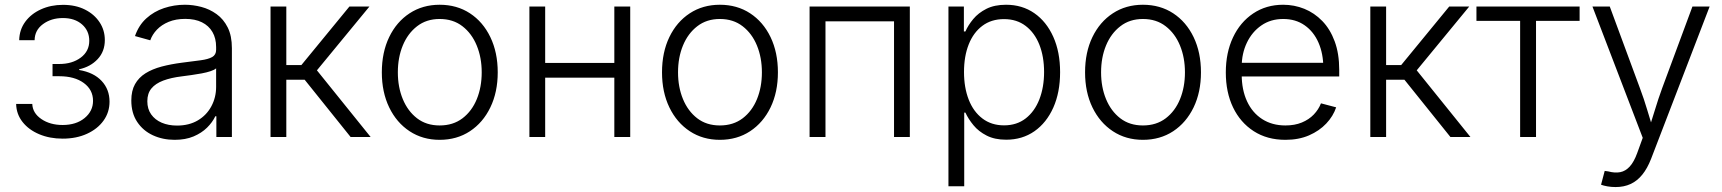

<svg xmlns="http://www.w3.org/2000/svg" viewBox="-20 -568 7139 796"><path d="M239.7 6.8Q186 6.8 142.6 -11.5Q99.1 -29.8 73.5 -62.3Q47.9 -94.7 46.9 -137.2H113.8Q115.2 -99.1 151.4 -74.5Q187.5 -49.8 239.7 -49.8Q295.9 -49.8 330.8 -78.6Q365.7 -107.4 365.7 -149.9Q365.7 -195.8 327.4 -223.9Q289.1 -252 225.6 -252H197.8V-302.7H225.6Q279.3 -302.7 314.7 -329.1Q350.1 -355.5 350.1 -398.9Q350.1 -440.4 320.1 -466.8Q290 -493.2 240.7 -493.2Q192.4 -493.2 158.2 -468Q124 -442.9 123.5 -401.4H59.6Q60.5 -444.8 84.7 -477.8Q108.9 -510.7 149.9 -529.3Q190.9 -547.9 241.2 -547.9Q293.5 -547.9 332.3 -528.3Q371.1 -508.8 392.8 -475.8Q414.6 -442.9 414.6 -401.9Q414.6 -354.5 384.8 -322.8Q355 -291 308.1 -280.8V-277.8Q368.7 -267.6 401.4 -232.4Q434.1 -197.3 434.1 -146.5Q434.1 -102.5 409.2 -67.9Q384.3 -33.2 340.3 -13.2Q296.4 6.8 239.7 6.8Z M704.1 11.7Q654.8 11.7 614 -7.1Q573.2 -25.9 548.8 -62.5Q524.4 -99.1 524.4 -151.4Q524.4 -191.9 539.8 -219.2Q555.2 -246.6 583.3 -264.2Q611.3 -281.7 649.9 -292Q688.5 -302.2 734.4 -308.1Q780.3 -314 811.8 -318.1Q843.3 -322.3 859.6 -331.5Q876 -340.8 876 -361.3V-373Q876 -409.2 860.8 -435.3Q845.7 -461.4 817.1 -475.6Q788.6 -489.7 748 -489.7Q709 -489.7 679.4 -477.5Q649.9 -465.3 630.6 -445.1Q611.3 -424.8 603 -400.9L539.6 -418.5Q555.2 -463.4 586.7 -491.9Q618.2 -520.5 659.9 -534.4Q701.7 -548.3 746.6 -548.3Q780.3 -548.3 814.7 -539.3Q849.1 -530.3 877.9 -509.5Q906.7 -488.8 924.1 -454.1Q941.4 -419.4 941.4 -368.2V0H877V-85.9H872.6Q860.8 -61 838.4 -38.8Q815.9 -16.6 782.5 -2.4Q749 11.7 704.1 11.7ZM713.9 -47.4Q763.7 -47.4 800 -68.8Q836.4 -90.3 856.2 -127.2Q876 -164.1 876 -208V-284.7Q869.1 -278.3 853 -272.9Q836.9 -267.6 816.2 -263.7Q795.4 -259.8 773.7 -256.8Q752 -253.9 734.4 -251.5Q689 -246.1 656.7 -233.9Q624.5 -221.7 607.7 -201.2Q590.8 -180.7 590.8 -148.4Q590.8 -116.2 606.7 -93.8Q622.6 -71.3 650.4 -59.3Q678.2 -47.4 713.9 -47.4Z M1101.6 0V-541H1167V-298.3H1229.5L1428.7 -541H1511.7L1293.9 -276.4L1516.6 0H1433.6L1243.2 -237.3H1167V0Z M1802.7 11.7Q1732.4 11.7 1678.2 -23.9Q1624 -59.6 1593.5 -122.8Q1563 -186 1563 -268.1Q1563 -351.1 1593.5 -414.3Q1624 -477.5 1678.2 -512.9Q1732.4 -548.3 1802.7 -548.3Q1874 -548.3 1928.2 -512.9Q1982.4 -477.5 2012.9 -414.1Q2043.5 -350.6 2043.5 -268.1Q2043.5 -186 2012.9 -122.8Q1982.4 -59.6 1928.2 -23.9Q1874 11.7 1802.7 11.7ZM1802.7 -47.9Q1858.4 -47.9 1897.5 -77.6Q1936.5 -107.4 1956.8 -157.2Q1977.1 -207 1977.1 -268.1Q1977.1 -329.1 1956.5 -379.2Q1936 -429.2 1897.2 -459.2Q1858.4 -489.3 1802.7 -489.3Q1748 -489.3 1709.2 -459.2Q1670.4 -429.2 1649.9 -379.4Q1629.4 -329.6 1629.4 -268.1Q1629.4 -207 1649.9 -157.2Q1670.4 -107.4 1709 -77.6Q1747.6 -47.9 1802.7 -47.9Z M2543.9 -307.1V-246.1H2224.1V-307.1ZM2240.2 -541V0H2174.8V-541ZM2592.8 -541V0H2526.9V-541Z M2964.4 11.7Q2894 11.7 2839.8 -23.9Q2785.6 -59.6 2755.1 -122.8Q2724.6 -186 2724.6 -268.1Q2724.6 -351.1 2755.1 -414.3Q2785.6 -477.5 2839.8 -512.9Q2894 -548.3 2964.4 -548.3Q3035.6 -548.3 3089.8 -512.9Q3144 -477.5 3174.6 -414.1Q3205.1 -350.6 3205.1 -268.1Q3205.1 -186 3174.6 -122.8Q3144 -59.6 3089.8 -23.9Q3035.6 11.7 2964.4 11.7ZM2964.4 -47.9Q3020 -47.9 3059.1 -77.6Q3098.1 -107.4 3118.4 -157.2Q3138.7 -207 3138.7 -268.1Q3138.7 -329.1 3118.2 -379.2Q3097.7 -429.2 3058.8 -459.2Q3020 -489.3 2964.4 -489.3Q2909.7 -489.3 2870.8 -459.2Q2832 -429.2 2811.5 -379.4Q2791 -329.6 2791 -268.1Q2791 -207 2811.5 -157.2Q2832 -107.4 2870.6 -77.6Q2909.2 -47.9 2964.4 -47.9Z M3752 -541V0H3686.5V-479.5H3402.3V0H3336.4V-541Z M3912.1 204.1V-541H3976.1V-437.5H3982.4Q3993.7 -463.4 4014.9 -489Q4036.1 -514.6 4069.6 -531.5Q4103 -548.3 4150.9 -548.3Q4217.8 -548.3 4268.1 -513.4Q4318.4 -478.5 4346.7 -415.5Q4375 -352.5 4375 -269Q4375 -185.1 4346.9 -122.1Q4318.8 -59.1 4268.6 -23.9Q4218.3 11.2 4151.4 11.2Q4104 11.2 4070.6 -5.9Q4037.1 -22.9 4015.9 -48.8Q3994.6 -74.7 3982.4 -101.1H3977.5V204.1ZM4142.6 -48.3Q4195.3 -48.3 4232.4 -77.1Q4269.5 -106 4289.1 -156.2Q4308.6 -206.5 4308.6 -269.5Q4308.6 -333 4289.1 -382.6Q4269.5 -432.1 4232.4 -460.4Q4195.3 -488.8 4142.6 -488.8Q4089.8 -488.8 4052.7 -460.9Q4015.6 -433.1 3996.1 -383.8Q3976.6 -334.5 3976.6 -269.5Q3976.6 -205.1 3996.1 -155Q4015.6 -105 4053 -76.7Q4090.3 -48.3 4142.6 -48.3Z M4718.3 11.7Q4647.9 11.7 4593.8 -23.9Q4539.6 -59.6 4509 -122.8Q4478.5 -186 4478.5 -268.1Q4478.5 -351.1 4509 -414.3Q4539.6 -477.5 4593.8 -512.9Q4647.9 -548.3 4718.3 -548.3Q4789.6 -548.3 4843.8 -512.9Q4897.9 -477.5 4928.5 -414.1Q4959 -350.6 4959 -268.1Q4959 -186 4928.5 -122.8Q4897.9 -59.6 4843.8 -23.9Q4789.6 11.7 4718.3 11.7ZM4718.3 -47.9Q4773.9 -47.9 4813 -77.6Q4852.1 -107.4 4872.3 -157.2Q4892.6 -207 4892.6 -268.1Q4892.6 -329.1 4872.1 -379.2Q4851.6 -429.2 4812.7 -459.2Q4773.9 -489.3 4718.3 -489.3Q4663.6 -489.3 4624.8 -459.2Q4585.9 -429.2 4565.4 -379.4Q4544.9 -329.6 4544.9 -268.1Q4544.9 -207 4565.4 -157.2Q4585.9 -107.4 4624.5 -77.6Q4663.1 -47.9 4718.3 -47.9Z M5309.1 11.7Q5233.4 11.7 5177.7 -24.2Q5122.1 -60.1 5092 -122.8Q5062 -185.5 5062 -267.6Q5062 -349.6 5091.8 -412.8Q5121.6 -476.1 5175.5 -512.2Q5229.5 -548.3 5299.8 -548.3Q5345.7 -548.3 5387.5 -531.5Q5429.2 -514.6 5461.9 -481Q5494.6 -447.3 5513.4 -396.5Q5532.2 -345.7 5532.2 -278.3V-251H5103.5V-307.6H5496.6L5466.3 -286.6Q5466.3 -345.2 5446.3 -391.1Q5426.3 -437 5388.9 -463.1Q5351.6 -489.3 5299.8 -489.3Q5248 -489.3 5209.5 -462.6Q5170.9 -436 5149.4 -391.1Q5127.9 -346.2 5127.9 -291.5V-259.3Q5127.9 -195.8 5149.9 -148.2Q5171.9 -100.6 5212.9 -74.2Q5253.9 -47.9 5309.1 -47.9Q5347.7 -47.9 5377.2 -60.1Q5406.7 -72.3 5426.8 -93.3Q5446.8 -114.3 5456.5 -139.6L5519.5 -123Q5507.3 -86.4 5478.5 -55.9Q5449.7 -25.4 5407 -6.8Q5364.3 11.7 5309.1 11.7Z M5661.1 0V-541H5726.6V-298.3H5789.1L5988.3 -541H6071.3L5853.5 -276.4L6076.2 0H5993.2L5802.7 -237.3H5726.6V0Z M6282.2 0V-481.4H6101.1V-541H6528.8V-481.4H6348.1V0Z M6617.7 197.8 6632.8 140.6 6647.5 142.6Q6674.8 149.9 6697 145.8Q6719.2 141.6 6736.8 122.3Q6754.4 103 6767.6 66.4L6790.5 3.4L6582 -541H6653.8L6778.8 -202.6Q6795.9 -157.2 6809.1 -112.5Q6822.3 -67.9 6835.9 -24.4H6813.5Q6827.6 -67.9 6841.1 -112.5Q6854.5 -157.2 6871.1 -202.6L6996.6 -541H7067.9L6825.2 90.3Q6809.6 130.4 6788.6 156.2Q6767.6 182.1 6740.2 194.8Q6712.9 207.5 6678.2 207.5Q6659.7 207.5 6643.8 204.6Q6627.9 201.7 6617.7 197.8Z"/></svg>

Font: Inter 17pt Light
Style: Regular
Weight: 300
Version: Version 4.001;git-66647c0bb